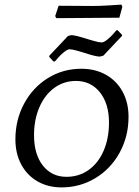

<svg xmlns="http://www.w3.org/2000/svg" viewBox="-20 -806 604 835"><path d="M47 -200Q47 -285 85 -355.5Q123 -426 188.5 -466.5Q254 -507 334 -507Q394 -507 440.5 -481Q487 -455 513 -407.5Q539 -360 539 -298Q539 -213 500.5 -142.5Q462 -72 395 -31.5Q328 9 248 9Q189 9 143.5 -17Q98 -43 72.5 -90.5Q47 -138 47 -200ZM454 -273Q454 -355 414.5 -404.5Q375 -454 310 -454Q258 -454 216.5 -424Q175 -394 151.5 -340Q128 -286 128 -218Q128 -135 166.5 -86Q205 -37 269 -37Q323 -37 365 -66.5Q407 -96 430.5 -150Q454 -204 454 -273ZM193.8 -559 194.7 -563.8 275.5 -649.4 289.9 -653.2Q307.2 -653.2 361.1 -635.9Q367.8 -634 389.4 -627.7Q411.1 -621.5 421.7 -621.5Q431.3 -621.5 445.7 -633Q460.1 -644.5 471.7 -657.5Q483.2 -670.5 486.1 -674.3H491.8L511.1 -654.2L510.1 -649.4L429.3 -563.8L414 -559.9Q395.7 -559.9 343.8 -577.2Q335.1 -580.1 314 -585.9Q292.8 -591.7 283.2 -591.7Q273.6 -591.7 259.2 -580.1Q244.7 -568.6 233.2 -555.6Q221.7 -542.6 218.8 -538.8H212.1ZM499 -729 363 -728 225 -727 220 -736 235 -781 383 -780Q413 -780 454 -782.5Q495 -785 508 -786L512 -776Z"/></svg>

Font: Alegreya SC
Style: Italic
Weight: 400
Italic angle: -7°
Designer: Juan Pablo del Peral
Foundry: Huerta Tipografica
Version: Version 2.007; ttfautohint (v1.6)